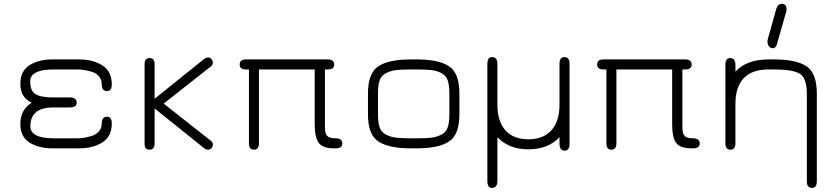

<svg xmlns="http://www.w3.org/2000/svg" viewBox="-20 -751 4238 972"><path d="M333 -207H249Q133.8 -207 133.8 -111.3Q133.8 -50.8 252.9 -50.8H373Q386.7 -50.8 402.8 -53.2Q418.9 -55.7 441.9 -62Q464.8 -68.4 480 -85Q495.1 -101.6 495.1 -126Q495.1 -160.2 521.5 -160.2Q545.9 -160.2 545.9 -126Q545.9 -60.5 498.5 -30.3Q451.2 0 379.9 0H246.1Q175.8 0 129.4 -29.3Q83 -58.6 83 -123Q83 -195.3 140.6 -231.4Q83 -256.8 83 -327.1Q83 -391.6 129.4 -420.9Q175.8 -450.2 246.1 -450.2H379.9Q451.2 -450.2 498.5 -419.9Q545.9 -389.6 545.9 -324.2Q545.9 -290 521.5 -290Q495.1 -290 495.1 -324.2Q495.1 -348.6 480.5 -365.2Q465.8 -381.8 442.9 -388.2Q419.9 -394.5 403.3 -397Q386.7 -399.4 373 -399.4H252.9Q132.8 -399.4 132.8 -338.9Q132.8 -292 159.2 -274.9Q185.5 -257.8 249 -257.8H333Q368.2 -257.8 368.2 -230.5Q368.2 -207 333 -207Z M1057.6 -18.6Q1057.6 -9.8 1050.8 -1.5Q1043.9 6.8 1034.2 6.8Q1022.5 6.8 1011.7 -2L762.7 -202.1V-23.4Q762.7 6.8 736.3 6.8Q711.9 6.8 711.9 -23.4V-425.8Q711.9 -457 737.3 -457Q762.7 -457 762.7 -425.8V-251L1010.7 -450.2Q1022.5 -460 1034.2 -460Q1043.9 -460 1050.8 -451.2Q1057.6 -442.4 1057.6 -434.6Q1057.6 -420.9 1043 -411.1L808.6 -226.6L1043.9 -41Q1057.6 -31.2 1057.6 -18.6Z M1573.2 -399.4H1291V-26.4Q1291 6.8 1265.6 6.8Q1240.2 6.8 1240.2 -26.4V-399.4H1225.6Q1193.4 -399.4 1193.4 -424.8Q1193.4 -450.2 1225.6 -450.2H1639.6Q1671.9 -450.2 1671.9 -423.8Q1671.9 -399.4 1639.6 -399.4H1625V-106.4Q1625 -75.2 1636.2 -63Q1647.5 -50.8 1678.7 -50.8Q1712.9 -50.8 1712.9 -24.4Q1712.9 0 1678.7 0H1670.9Q1614.3 0 1593.8 -27.3Q1573.2 -54.7 1573.2 -123Z M2088.9 0H2060.5Q1948.2 0 1895.5 -34.7Q1842.8 -69.3 1842.8 -171.9V-278.3Q1842.8 -380.9 1895.5 -415.5Q1948.2 -450.2 2060.5 -450.2H2088.9Q2201.2 -450.2 2253.4 -415.5Q2305.7 -380.9 2305.7 -278.3V-171.9Q2305.7 -69.3 2253.4 -34.7Q2201.2 0 2088.9 0ZM2060.5 -50.8H2088.9Q2138.7 -50.8 2165.5 -54.2Q2192.4 -57.6 2215.3 -69.8Q2238.3 -82 2246.6 -106.4Q2254.9 -130.9 2254.9 -172.9V-277.3Q2254.9 -319.3 2246.6 -343.8Q2238.3 -368.2 2215.3 -380.4Q2192.4 -392.6 2165.5 -396Q2138.7 -399.4 2088.9 -399.4H2060.5Q2010.7 -399.4 1983.9 -396Q1957 -392.6 1933.6 -380.4Q1910.2 -368.2 1901.9 -343.8Q1893.6 -319.3 1893.6 -277.3V-172.9Q1893.6 -130.9 1901.9 -106.4Q1910.2 -82 1933.6 -69.8Q1957 -57.6 1983.9 -54.2Q2010.7 -50.8 2060.5 -50.8Z M2812.5 -222.7V-427.7Q2812.5 -461.9 2836.9 -461.9Q2863.3 -461.9 2863.3 -427.7V-23.4Q2863.3 11.7 2838.9 11.7Q2812.5 11.7 2812.5 -23.4V-56.6Q2754.9 4.9 2655.3 4.9Q2555.7 4.9 2498 -56.6V165Q2498 200.2 2470.7 200.2Q2447.3 200.2 2447.3 165V-427.7Q2447.3 -461.9 2471.7 -461.9Q2498 -461.9 2498 -427.7V-222.7Q2498 -136.7 2538.6 -91.3Q2579.1 -45.9 2655.3 -45.9Q2730.5 -45.9 2771.5 -91.3Q2812.5 -136.7 2812.5 -222.7Z M3382.8 -399.4H3100.6V-26.4Q3100.6 6.8 3075.2 6.8Q3049.8 6.8 3049.8 -26.4V-399.4H3035.2Q3002.9 -399.4 3002.9 -424.8Q3002.9 -450.2 3035.2 -450.2H3449.2Q3481.4 -450.2 3481.4 -423.8Q3481.4 -399.4 3449.2 -399.4H3434.6V-106.4Q3434.6 -75.2 3445.8 -63Q3457 -50.8 3488.3 -50.8Q3522.5 -50.8 3522.5 -24.4Q3522.5 0 3488.3 0H3480.5Q3423.8 0 3403.3 -27.3Q3382.8 -54.7 3382.8 -123Z M3870.1 -399.4Q3787.1 -399.4 3745.1 -355Q3703.1 -310.5 3703.1 -225.6V-26.4Q3703.1 6.8 3677.7 6.8Q3652.3 6.8 3652.3 -26.4V-422.9Q3652.3 -457 3675.8 -457Q3703.1 -457 3703.1 -421.9V-388.7Q3760.7 -450.2 3870.1 -450.2H3898.4Q4010.7 -450.2 4063 -415.5Q4115.2 -380.9 4115.2 -277.3V166Q4115.2 200.2 4090.8 200.2Q4064.5 200.2 4064.5 166V-276.4Q4064.5 -355.5 4029.3 -377.4Q3994.1 -399.4 3898.4 -399.4ZM3937.5 -731.4Q3961.9 -731.4 3961.9 -705.1Q3961.9 -698.2 3960.9 -694.3L3917 -541Q3910.2 -506.8 3892.6 -506.8Q3880.9 -506.8 3873 -516.6Q3865.2 -526.4 3865.2 -542Q3865.2 -547.9 3867.2 -553.7L3910.2 -707Q3918 -731.4 3937.5 -731.4Z"/></svg>

Font: Jura
Style: Book
Weight: 400
Version: Version 2.3